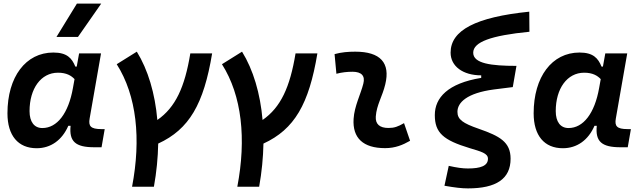

<svg xmlns="http://www.w3.org/2000/svg" viewBox="-20 -815 3556 1069"><path d="M407.2 -444.3H399.4C380.4 -490.7 353.5 -522.5 276.9 -522.5C123.5 -522.5 21.5 -387.2 21.5 -184.1C21.5 -60.5 80.6 10.3 184.1 10.3C262.7 10.3 325.7 -34.7 360.4 -114.7H373C364.3 -27.3 399.9 4.9 504.9 4.9H545.4L563 -96.2H543.9C484.4 -96.2 471.7 -113.3 479 -154.8L542.5 -517.6H420.4ZM302.7 -410.2C350.6 -410.2 377 -393.6 395 -374.5L386.2 -325.7C361.3 -183.6 297.9 -102.1 215.8 -102.1C170.9 -102.1 144.5 -136.2 144.5 -196.3C144.5 -321.8 208 -410.2 302.7 -410.2ZM294.4 -609.4H414.1L543.5 -794.9H408.2Z M715.3 224.6H836.9C851.6 143.1 859.4 62 860.8 -15.6C1033.7 -95.2 1114.3 -235.4 1161.1 -517.6H1039.6C1008.8 -330.1 957.5 -217.3 856 -147C843.3 -294.4 804.2 -426.3 741.7 -527.3L629.9 -457.5C741.2 -282.2 766.1 -41.5 715.3 224.6Z M1301.3 224.6H1422.9C1437.5 143.1 1445.3 62 1446.8 -15.6C1619.6 -95.2 1700.2 -235.4 1747.1 -517.6H1625.5C1594.7 -330.1 1543.5 -217.3 1441.9 -147C1429.2 -294.4 1390.1 -426.3 1327.6 -527.3L1215.8 -457.5C1327.1 -282.2 1352.1 -41.5 1301.3 224.6Z M2229.5 -129.4C2195.8 -109.9 2175.3 -102.5 2143.1 -102.5C2093.8 -102.5 2069.3 -124 2072.3 -166.5C2076.7 -231 2109.4 -278.8 2125 -345.2C2154.3 -465.3 2097.7 -527.3 1958 -527.3C1919.4 -527.3 1880.9 -524.4 1842.8 -513.7L1853 -404.3C1882.8 -412.1 1912.6 -415.5 1942.4 -415.5C1993.2 -415.5 2014.2 -392.6 2002.9 -349.1C1988.3 -290.5 1953.1 -224.1 1948.7 -153.3C1941.9 -46.4 2002 9.8 2124 9.8C2181.2 9.8 2223.1 -8.3 2263.2 -31.2Z M2585.4 233.9C2743.2 233.9 2822.8 180.7 2822.8 68.8C2822.8 -24.4 2762.7 -57.1 2646.5 -97.7C2556.2 -128.9 2526.9 -149.9 2526.9 -192.4C2526.9 -243.7 2579.1 -296.9 2730 -316.9L2835 -330.1L2855.5 -448.2C2716.3 -448.2 2614.7 -460.9 2614.7 -521.5C2614.7 -581.1 2713.4 -617.2 2927.7 -638.2L2926.8 -750C2628.9 -719.7 2488.8 -646.5 2488.8 -522C2488.8 -446.3 2557.1 -395.5 2659.2 -395.5V-381.3C2473.6 -351.1 2400.9 -271 2400.9 -174.3C2400.9 -75.7 2448.2 -34.7 2595.2 9.8C2657.7 28.8 2696.8 38.1 2696.8 68.8C2696.8 108.4 2655.8 123 2585.4 123C2555.2 123 2524.9 118.7 2478.5 108.4L2454.6 219.2C2513.2 229.5 2550.8 233.9 2585.4 233.9Z M3336.9 -444.3H3329.1C3310.1 -490.7 3283.2 -522.5 3206.5 -522.5C3053.2 -522.5 2951.2 -387.2 2951.2 -184.1C2951.2 -60.5 3010.3 10.3 3113.8 10.3C3192.4 10.3 3255.4 -34.7 3290 -114.7H3302.7C3293.9 -27.3 3329.6 4.9 3434.6 4.9H3475.1L3492.7 -96.2H3473.6C3414.1 -96.2 3401.4 -113.3 3408.7 -154.8L3472.2 -517.6H3350.1ZM3232.4 -410.2C3280.3 -410.2 3306.6 -393.6 3324.7 -374.5L3315.9 -325.7C3291 -183.6 3227.5 -102.1 3145.5 -102.1C3100.6 -102.1 3074.2 -136.2 3074.2 -196.3C3074.2 -321.8 3137.7 -410.2 3232.4 -410.2Z"/></svg>

Font: Cascadia Code SemiBold
Style: Italic
Weight: 600
Italic angle: -10°
Monospace: yes
Designer: Aaron Bell
Foundry: Saja Typeworks
Version: Version 2404.023